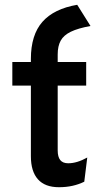

<svg xmlns="http://www.w3.org/2000/svg" viewBox="-20 -770 398 802"><path d="M226 12Q168 12 138.5 -21Q109 -54 109 -117.5V-412.5H31.5V-511H109V-524Q109 -624 157.2 -678.8Q205.5 -733.5 302.5 -750L358 -661.5Q306 -652 276 -637.5Q246 -623 233.5 -600.2Q221 -577.5 221 -542.5V-511H340V-412.5H221V-142Q221 -114.5 231.8 -101.2Q242.5 -88 265 -88Q301.5 -88 344.5 -112L332 -11Q308.5 0.5 282.5 6.2Q256.5 12 226 12Z"/></svg>

Font: Overpass SemiBold
Style: Regular
Weight: 600
Designer: Delve Withrington, Dave Bailey, Thomas Jockin
Foundry: Delve Fonts LLC
Version: Version 4.000